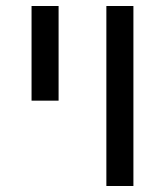

<svg xmlns="http://www.w3.org/2000/svg" viewBox="-20 -619 549 639"><path d="M85 -284V-599H175V-284ZM334 0V-599H424V0Z"/></svg>

Font: Noto Sans Hebrew Droid
Style: Regular
Weight: 400
Designer: Monotype Design Team
Foundry: Monotype Imaging Inc.
Version: Version 1.100